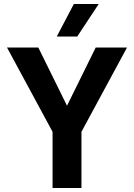

<svg xmlns="http://www.w3.org/2000/svg" viewBox="-20 -937 668 957"><path d="M15 0ZM242 -280 15 -700H171L314 -410L457 -700H613L386 -280V0H242ZM348 -917H472L365 -755H263Z"/></svg>

Font: Sarabun
Style: Bold
Weight: 700
Designer: Suppakit Chalermlarp | Katatrad Co.,Ltd.
Foundry: Cadson Demak Co.,Ltd.
Version: Version 1.000; ttfautohint (v1.6)